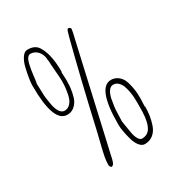

<svg xmlns="http://www.w3.org/2000/svg" viewBox="-177 -886 961 1017"><g transform="rotate(-30 303.5 -377.5)"><path d="M188 -366.2Q204.6 -378.9 213.4 -396.2Q222.2 -413.6 227.5 -440.4Q231.9 -462.9 233.2 -478.8Q234.4 -494.6 234.4 -517.1L233.4 -540L232.4 -563L234.4 -565.9Q234.4 -668.5 203.6 -721.2Q185.5 -757.8 136.7 -757.8H134.8Q116.7 -757.8 101.8 -735.8Q86.9 -713.9 79.1 -680.2Q71.8 -648.9 67.6 -622.1Q63.5 -595.2 63.5 -580.1V-576.2Q63.5 -353 147.5 -353Q171.4 -353 188 -366.2ZM378.4 -748Q376 -748 374 -744.6Q372.6 -742.2 369.6 -735.4Q364.3 -717.8 363.3 -713.4Q361.3 -707 361.3 -707Q305.2 -491.7 236.3 -189L222.7 -133.8Q211.4 -88.9 206.5 -62.5Q201.7 -36.1 201.7 -15.1Q201.7 -3.9 211.4 2.9Q223.6 2 229.5 -14.2Q234.9 -29.3 237.8 -45.4L240.7 -59.1L260.7 -146L373.5 -643.1L379.4 -668.5L389.2 -710.9Q393.6 -731.4 393.6 -734.9Q393.6 -740.7 389.2 -744.4Q384.8 -748 378.4 -748ZM89.4 -548.3 88.4 -575.2Q88.4 -578.6 90.8 -588.4Q92.8 -596.2 92.8 -601.1L95.2 -622.1Q99.1 -658.2 106.9 -690.4Q111.3 -709 119.4 -720Q127.4 -731 137.7 -731Q155.8 -731 170.4 -720.9Q185.1 -710.9 193.4 -693.8Q201.7 -676.8 201.7 -657.2L203.6 -647.9Q203.6 -628.4 207.5 -585.4Q211.4 -542.5 211.4 -522.9Q211.4 -502.4 209.5 -483.6Q207.5 -464.8 202.1 -439Q196.3 -411.6 181.4 -395.3Q166.5 -378.9 145.5 -378.9Q128.9 -378.9 116.9 -396.5Q105 -414.1 99.6 -442.4Q90.3 -490.7 90.3 -520ZM354.5 -174.8V-170.9Q354.5 -156.7 358.4 -133.3Q362.3 -109.9 369.6 -82.5Q377.4 -52.2 392.3 -32.7Q407.2 -13.2 425.3 -13.2Q455.1 -13.2 476.6 -30.3Q498 -47.4 508.3 -77.1Q517.6 -105 521.5 -130.4Q525.4 -155.8 525.4 -185.1L523.4 -188L524.4 -210.9L525.4 -233.9Q525.4 -246.1 524.4 -268.6Q522.9 -287.6 517.8 -312.5Q512.7 -337.4 504.9 -354Q495.6 -373 478 -385.5Q460.4 -397.9 438.5 -397.9Q354.5 -397.9 354.5 -174.8ZM390.6 -308.6Q396 -335.9 407.7 -353Q419.4 -370.1 435.5 -370.1Q453.1 -370.1 465.3 -358.4Q477.1 -347.2 483.4 -332Q489.7 -316.9 494.1 -293Q497.6 -273.4 498.5 -260.3Q499.5 -247.1 499.5 -229V-196.8Q499.5 -176.8 499 -168.5Q498 -135.7 492.2 -110.8Q484.9 -80.6 471.2 -64.5Q463.9 -55.7 452.4 -50.8Q440.9 -45.9 427.7 -45.9Q415 -45.9 406.2 -61Q397.9 -74.7 394.5 -89.1Q391.1 -103.5 387.2 -129.9L383.3 -152.8Q383.3 -157.7 381.3 -166Q379.4 -173.8 379.4 -179.2L380.4 -205.1L381.3 -231.9Q381.3 -260.7 390.6 -308.6Z"/></g></svg>

Font: Amatica SC
Style: Regular
Weight: 400
Version: Version 2.000